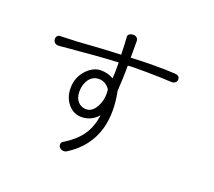

<svg xmlns="http://www.w3.org/2000/svg" viewBox="-130 -945 1259 1130"><g transform="rotate(20 500.0 -380.0)"><path d="M124 -617.2Q109.4 -618.2 102.5 -609.4Q95.7 -600.6 96.7 -588.9Q97.7 -576.2 106.4 -568.4Q116.2 -559.6 131.8 -560.5Q255.9 -572.3 320.3 -577.1Q424.8 -585.9 497.1 -588.9V-573.2Q497.1 -544.9 497.1 -530.3Q496.1 -504.9 495.1 -488.3Q479.5 -498 460 -503.9Q437.5 -509.8 416 -509.8Q370.1 -509.8 329.1 -468.8Q282.2 -420.9 282.2 -351.6Q282.2 -293 315.4 -252.9Q349.6 -211.9 399.4 -211.9Q429.7 -211.9 457 -224.6Q483.4 -237.3 502.9 -260.7Q494.1 -185.5 455.1 -130.9Q418.9 -80.1 351.6 -39.1Q339.8 -34.2 337.9 -22.5Q335.9 -12.7 341.8 -2.9Q348.6 6.8 360.4 10.7Q373 14.6 387.7 7.8Q510.7 -68.4 546.9 -199.2Q574.2 -302.7 547.9 -429.7Q549.8 -465.8 551.8 -503.9Q553.7 -550.8 553.7 -589.8Q579.1 -592.8 670.9 -591.8Q760.7 -590.8 829.1 -586.9Q842.8 -586.9 851.6 -594.7Q860.4 -602.5 860.4 -613.3Q861.3 -625 853.5 -632.8Q843.8 -640.6 828.1 -640.6Q771.5 -644.5 694.3 -643.6Q629.9 -643.6 553.7 -639.6V-742.2Q553.7 -756.8 543.9 -764.6Q535.2 -772.5 521.5 -771.5Q507.8 -771.5 499 -764.6Q488.3 -757.8 490.2 -745.1Q492.2 -721.7 493.2 -698.2Q493.2 -683.6 494.1 -659.2L495.1 -636.7Q453.1 -635.7 407.2 -632.8Q379.9 -630.9 328.1 -627.9Q260.7 -623 227.5 -621.1Q171.9 -618.2 124 -617.2ZM491.2 -418Q499 -358.4 473.6 -311.5Q449.2 -264.6 410.2 -264.6Q379.9 -264.6 359.4 -286.1Q337.9 -309.6 337.9 -349.6Q337.9 -390.6 357.4 -421.9Q381.8 -458 421.9 -458Q443.4 -458 461.9 -447.3Q478.5 -437.5 491.2 -418Z"/></g></svg>

Font: GulimChe
Style: Regular
Weight: 400
Monospace: yes
Version: Version 2.21